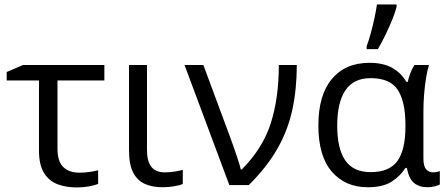

<svg xmlns="http://www.w3.org/2000/svg" viewBox="-20 -825 1995 856"><path d="M445.3 -535.2V-466.3H236.3V-163.1Q236.3 -104 262.7 -79.6Q289.1 -55.2 333.5 -55.2Q355.5 -55.2 378.7 -58.3Q401.9 -61.5 417.5 -65.9V-4.9Q403.3 1 377 5.9Q350.6 10.7 321.8 10.7Q275.4 10.7 237.3 -3.4Q199.2 -17.6 176.5 -53.5Q153.8 -89.4 153.8 -154.3V-466.3H9.8V-503.9L83 -535.2Z M635.3 -535.2V-156.7Q635.3 -106.4 654.5 -81.5Q673.8 -56.6 715.3 -56.6Q736.3 -56.6 759.3 -60.3Q782.2 -64 794.9 -67.9V-4.9Q781.2 1.5 755.4 5.6Q729.5 9.8 704.6 9.8Q660.6 9.8 627 -4.6Q593.3 -19 574.2 -54.9Q555.2 -90.8 555.2 -154.8V-535.2Z M802.7 -535.2H886.7L1001 -227.1Q1009.3 -205.6 1019.8 -175.5Q1030.3 -145.5 1039.8 -116.7Q1049.3 -87.9 1053.7 -69.3H1057.6Q1150.9 -162.6 1187 -274.9Q1223.1 -387.2 1223.1 -535.2H1303.2Q1303.2 -429.2 1283.9 -338.1Q1264.6 -247.1 1218 -164.3Q1171.4 -81.5 1089.4 0H1002.4Z M1619.1 9.8Q1519.5 9.8 1459.5 -59.6Q1399.4 -128.9 1399.4 -265.6Q1399.4 -400.9 1459.5 -472.9Q1519.5 -544.9 1627.4 -544.9Q1687 -544.9 1726.8 -523.4Q1766.6 -502 1792 -460H1797.9Q1801.8 -478.5 1809.6 -499Q1817.4 -519.5 1828.1 -535.2H1892.6Q1885.3 -512.7 1879.6 -478Q1874 -443.4 1870.8 -404.3Q1867.7 -365.2 1867.7 -328.6V-118.2Q1867.7 -84 1879.9 -70.3Q1892.1 -56.6 1910.2 -56.6Q1918 -56.6 1927 -58.3Q1936 -60.1 1940.9 -62V-2.4Q1933.1 2 1917.7 5.9Q1902.3 9.8 1886.7 9.8Q1849.6 9.8 1826.4 -8.8Q1803.2 -27.3 1793.9 -76.2H1787.6Q1765.1 -40.5 1726.3 -15.4Q1687.5 9.8 1619.1 9.8ZM1632.3 -57.6Q1716.3 -57.6 1752 -107.4Q1787.6 -157.2 1787.6 -260.7V-268.6Q1787.6 -371.1 1753.7 -423.8Q1719.7 -476.6 1632.3 -476.6Q1556.6 -476.6 1520 -422.4Q1483.4 -368.2 1483.4 -264.6Q1483.4 -162.1 1519.3 -109.9Q1555.2 -57.6 1632.3 -57.6ZM1614.7 -606V-619.1Q1624 -644 1633.1 -677Q1642.1 -710 1649.4 -743.9Q1656.7 -777.8 1660.6 -805.2H1748V-794.4Q1742.7 -771.5 1729 -737.8Q1715.3 -704.1 1698.2 -668.9Q1681.2 -633.8 1664.6 -606Z"/></svg>

Font: Open Sans
Style: Regular
Weight: 400
Designer: Monotype Design Team
Foundry: Monotype Imaging Inc.
Version: Version 3.000; ttfautohint (v1.8.4)